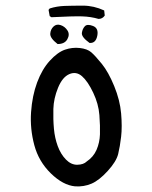

<svg xmlns="http://www.w3.org/2000/svg" viewBox="-20 -635 540 680"><path d="M246 25Q203 21 160 -21Q117 -63 101.5 -121Q86 -179 90 -237.5Q94 -296 111.5 -343Q129 -390 156.5 -420Q184 -450 210 -459Q236 -468 262.5 -465Q289 -462 303 -450Q317 -438 340.5 -409Q364 -380 384.5 -330Q405 -280 409 -233Q413 -186 409 -151Q405 -116 398.5 -89.5Q392 -63 361.5 -29.5Q331 4 304 15.5Q277 27 246 25ZM287 -63Q311 -79 322 -104.5Q333 -130 334 -159Q335 -188 332 -227.5Q329 -267 310 -307Q291 -347 270.5 -365Q250 -383 225.5 -372.5Q201 -362 185.5 -324Q170 -286 169 -249Q168 -212 171 -179Q174 -146 184.5 -117.5Q195 -89 213.5 -70Q232 -51 254 -51.5Q276 -52 287 -63ZM184 -479Q157 -500 158 -515.5Q159 -531 169.5 -541Q180 -551 195 -546Q210 -541 219 -527Q228 -513 218.5 -496Q209 -479 184 -479ZM297 -483Q268 -504 270 -518.5Q272 -533 280.5 -542Q289 -551 309.5 -543Q330 -535 324.5 -508Q319 -481 297 -483ZM329 -568Q302 -576 271 -577Q240 -578 162 -574L156 -578L152 -600L156 -605Q181 -613 208.5 -614Q236 -615 274 -615Q312 -615 349 -598L351 -580Q343 -568 329 -568Z"/></svg>

Font: NaniFont Regular
Style: Regular
Weight: 400
Designer: Nanigashitei
Version: Version 1.036